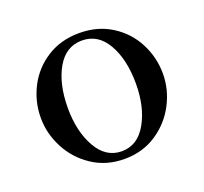

<svg xmlns="http://www.w3.org/2000/svg" viewBox="-95 -603 772 727"><g transform="rotate(-20 291.0 -239.5)"><path d="M45 -240Q45 -306 75 -364Q105 -422 161 -457.5Q217 -493 291 -493Q365 -493 421 -457.5Q477 -422 507 -364Q537 -306 537 -240Q537 -177 506.5 -118.5Q476 -60 420 -23Q364 14 291 14Q218 14 162 -23Q106 -60 75.5 -118.5Q45 -177 45 -240ZM428 -240Q428 -337 392 -400Q356 -463 291 -463Q226 -463 190 -400Q154 -337 154 -240Q154 -146 190.5 -81.5Q227 -17 291 -17Q355 -17 391.5 -81.5Q428 -146 428 -240Z"/></g></svg>

Font: Shippori Mincho B1 SemiBold
Style: Regular
Weight: 600
Designer: FONTDASU
Foundry: FONTDASU / Google Inc. / but / Adobe
Version: Version 3.110; ttfautohint (v1.8.3)